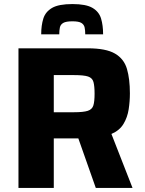

<svg xmlns="http://www.w3.org/2000/svg" viewBox="-20 -926 712 946"><path d="M71 0V-688H412Q502 -688 546.5 -662Q591 -636 605.5 -586.5Q620 -537 620 -466Q620 -427 614 -387.5Q608 -348 588.5 -315.5Q569 -283 529 -266L633 0H452L366 -244Q363 -244 357 -244H245V0ZM245 -373H345Q391 -373 412.5 -380Q434 -387 440 -406.5Q446 -426 446 -464Q446 -502 440.5 -522Q435 -542 414 -549Q393 -556 345 -556H245ZM337 -906Q404 -906 436 -887Q468 -868 478 -834.5Q488 -801 488 -757H400Q400 -776 397 -790.5Q394 -805 381 -813Q368 -821 337 -821Q305 -821 291.5 -813Q278 -805 275 -790.5Q272 -776 272 -757H183Q183 -801 193.5 -834.5Q204 -868 236.5 -887Q269 -906 337 -906Z"/></svg>

Font: Saira
Style: Bold
Weight: 700
Designer: Hector Gatti with collaboration of the Omnibus-Type team
Foundry: Omnibus-Type
Version: Version 1.100; ttfautohint (v1.8.3)